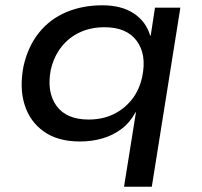

<svg xmlns="http://www.w3.org/2000/svg" viewBox="-20 -526 762 726"><path d="M449 180 494 -101H492Q472 -63 439.5 -38.5Q407 -14 367 -2.5Q327 9 282 9Q199 9 146 -28.5Q93 -66 73 -130Q53 -194 69 -276Q86 -351 127.5 -402.5Q169 -454 230.5 -480Q292 -506 367 -506Q439 -506 485.5 -475.5Q532 -445 548 -391L550 -392L566 -497H662L554 180ZM315 -74Q367 -74 408 -93.5Q449 -113 478 -149Q507 -185 518 -237Q535 -320 497 -371.5Q459 -423 375 -423Q324 -423 282.5 -404Q241 -385 212.5 -349Q184 -313 172 -262Q156 -178 193.5 -126Q231 -74 315 -74Z"/></svg>

Font: Nunito Sans 7pt SemiExpanded Medium
Style: Italic
Weight: 500
Width: 6
Italic angle: -9°
Designer: Vernon Adams
Foundry: Vernon Adams
Version: Version 3.101;gftools[0.9.27]